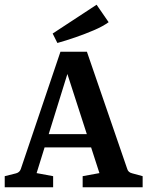

<svg xmlns="http://www.w3.org/2000/svg" viewBox="-24 -793 624 813"><path d="M148 -225H381L401 -169H132ZM515 -77Q519 -63 536 -59L580 -47V0H326V-47L397 -60L246 -527H276L131 -60L201 -47V0H-4V-47L44 -59Q59 -63 64 -77L232 -574H344ZM219 -611 199 -651 385 -773 436 -699Q411 -681 373.5 -665Q336 -649 295.5 -635Q255 -621 219 -611Z"/></svg>

Font: Yrsa SemiBold
Style: Regular
Weight: 600
Version: Version 2.004